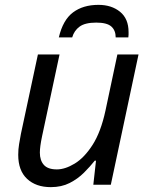

<svg xmlns="http://www.w3.org/2000/svg" viewBox="-20 -760 619 790"><path d="M189 10Q128 10 91.5 -24Q55 -58 55 -123Q55 -146 58.5 -166.5Q62 -187 66 -209L136 -536H225L153 -199Q144 -156 144 -132Q144 -100 160.5 -81.5Q177 -63 214 -63Q248 -63 287.5 -87Q327 -111 361 -164Q395 -217 414 -305L463 -536H550L436 0H364L375 -99H370Q351 -75 325.5 -49.5Q300 -24 266.5 -7Q233 10 189 10ZM222 -606Q239 -678 280.5 -709Q322 -740 385 -740Q439 -740 474 -711.5Q509 -683 509 -628Q509 -623 509 -617.5Q509 -612 508 -606H456Q456 -635 438 -651Q420 -667 376 -667Q330 -667 307.5 -650.5Q285 -634 277 -606Z"/></svg>

Font: Noto IKEA Latin
Style: Italic
Weight: 400
Italic angle: -12°
Designer: Monotype Design Team
Foundry: Monotype Imaging Inc.
Version: Version 1.0